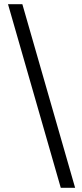

<svg xmlns="http://www.w3.org/2000/svg" viewBox="-20 -730 387 910"><path d="M268 160 18 -710H86L336 160Z"/></svg>

Font: Source Sans 3 Medium
Style: Regular
Weight: 500
Designer: Paul D. Hunt
Foundry: Adobe
Version: Version 3.052;hotconv 1.1.0;makeotfexe 2.6.0